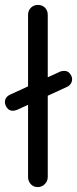

<svg xmlns="http://www.w3.org/2000/svg" viewBox="-32 -760 313 780"><path d="M20 -310Q5 -310 -3.5 -322Q-12 -334 -12 -345Q-12 -366 10 -376L210 -468Q214 -470 219 -471Q224 -472 229 -472Q244 -472 252.5 -460.5Q261 -449 261 -439Q261 -427 254.5 -418.5Q248 -410 238 -406L38 -314Q33 -312 28.5 -311Q24 -310 20 -310ZM162 -41Q162 -24 150 -12Q138 0 121 0Q104 0 93 -12Q82 -24 82 -41V-700Q82 -717 93.5 -728.5Q105 -740 122 -740Q140 -740 151 -728.5Q162 -717 162 -700Z"/></svg>

Font: Quicksand Light Medium
Style: Regular
Weight: 500
Version: Version 3.006